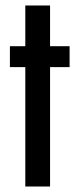

<svg xmlns="http://www.w3.org/2000/svg" viewBox="-20 -678 289 698"><path d="M72 0V-434H16V-510H72V-658H162V-510H233V-434H162V0Z"/></svg>

Font: Saira ExtraCondensed SemiBold
Style: Regular
Weight: 600
Width: 2
Designer: Hector Gatti with collaboration of the Omnibus-Type team
Foundry: Omnibus-Type
Version: Version 1.101